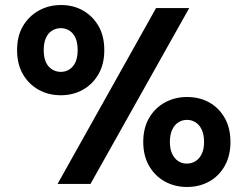

<svg xmlns="http://www.w3.org/2000/svg" viewBox="-20 -732 985 764"><path d="M209 0 601 -700H733L340 0ZM724 12Q676 12 636.5 -9.5Q597 -31 573.5 -71.5Q550 -112 550 -167Q550 -223 573.5 -263Q597 -303 636.5 -324.5Q676 -346 724 -346Q774 -346 812.5 -324.5Q851 -303 874 -263Q897 -223 897 -167Q897 -112 874 -71.5Q851 -31 812 -9.5Q773 12 724 12ZM723 -81Q743 -81 758.5 -91Q774 -101 783 -120Q792 -139 792 -167Q792 -196 783 -215.5Q774 -235 758.5 -245Q743 -255 724 -255Q705 -255 689.5 -245Q674 -235 665 -215.5Q656 -196 656 -167Q656 -139 665 -120Q674 -101 689 -91Q704 -81 723 -81ZM222 -353Q173 -353 133.5 -375Q94 -397 71 -437Q48 -477 48 -532Q48 -589 71.5 -628.5Q95 -668 134.5 -690Q174 -712 223 -712Q272 -712 310.5 -690Q349 -668 372 -628.5Q395 -589 395 -532Q395 -477 372 -437Q349 -397 310 -375Q271 -353 222 -353ZM222 -446Q241 -446 256.5 -456Q272 -466 280.5 -485Q289 -504 289 -532Q289 -562 280.5 -581Q272 -600 256.5 -610Q241 -620 222 -620Q203 -620 187 -610Q171 -600 162.5 -580.5Q154 -561 154 -532Q154 -504 162.5 -485Q171 -466 187 -456Q203 -446 222 -446Z"/></svg>

Font: DM Sans 9pt
Style: Bold
Weight: 700
Designer: Colophon Foundry, Jonny Pinhorn
Foundry: Colophon Foundry
Version: Version 4.004;gftools[0.9.30]